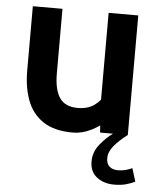

<svg xmlns="http://www.w3.org/2000/svg" viewBox="-52 -544 655 800"><g transform="rotate(5 276.0 -144.5)"><path d="M265 10Q187 10 140.5 -21Q94 -52 73.5 -106.2Q53 -160.5 53 -231V-500H177V-231Q177 -161.5 200.2 -127.8Q223.5 -94 276 -94Q318 -94 345.8 -114Q373.5 -134 392 -170L370 -107V-500H494V0H378L372 -87L399 -52Q381 -29 342.2 -9.5Q303.5 10 265 10ZM432 0H494Q459.5 26 438.2 51.5Q417 77 417 104Q417 127 430.2 138.5Q443.5 150 465 150Q482.5 150 496.8 146.2Q511 142.5 525 136L542 191Q526.5 199 505 205Q483.5 211 455 211Q411.5 211 382.2 188.2Q353 165.5 353 123Q353 83 378.8 51.2Q404.5 19.5 432 0Z"/></g></svg>

Font: Cabin Resolve
Style: Bold-Resolve
Weight: 700
Designer: Pablo Impallari
Foundry: Pablo Impallari. http://www.impallari.com Igino Marini. http://www.ikern.com
Version: Version 3.001